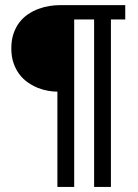

<svg xmlns="http://www.w3.org/2000/svg" viewBox="-20 -733 540 753"><path d="M415 -656.7V0H349.1V-656.7H271V0H205.1V-373.5Q188.5 -373.5 168.5 -377Q148.4 -380.4 128.4 -388.4Q108.4 -396.5 89.6 -409.4Q70.8 -422.4 56.4 -441.2Q42 -460 33.2 -485.4Q24.4 -510.7 24.4 -543.5Q24.4 -576.2 33.2 -601.6Q42 -627 56.6 -645.8Q71.3 -664.6 90.6 -677.5Q109.9 -690.4 131.1 -698.2Q152.3 -706.1 174.1 -709.5Q195.8 -712.9 214.8 -712.9H471.2V-656.7Z"/></svg>

Font: Andika
Style: Regular
Weight: 400
Designer: Victor Gaultney, Annie Olsen, Julie Remington, Don Collingsworth, Eric Hays
Foundry: SIL International
Version: Version 1.001